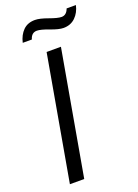

<svg xmlns="http://www.w3.org/2000/svg" viewBox="-161 -930 715 996"><g transform="rotate(-20 196.0 -431.5)"><path d="M65.9 -772.9Q75.2 -813.5 99.9 -838.1Q124.5 -862.8 165 -862.8Q191.4 -862.8 236.1 -846.4Q280.8 -830.1 301.8 -830.1Q329.1 -830.1 340.8 -862.8H392.1Q383.3 -823.2 357.4 -798.1Q331.5 -772.9 292 -772.9Q266.6 -772.9 221.7 -790Q176.8 -807.1 155.8 -807.1Q126 -807.1 116.2 -772.9ZM44.9 0 166 -686H245.1L124 0Z"/></g></svg>

Font: Archivo Light
Style: Italic
Weight: 300
Italic angle: -10°
Designer: Hector Gatti
Foundry: Omnibus-Type
Version: Version 2.001